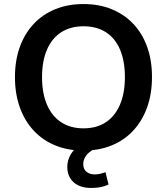

<svg xmlns="http://www.w3.org/2000/svg" viewBox="-20 -735 825 950"><path d="M393 10Q316 10 253.5 -15.5Q191 -41 146.5 -89Q102 -137 78 -204Q54 -271 54 -353Q54 -436 78 -502.5Q102 -569 146.5 -616.5Q191 -664 253.5 -689.5Q316 -715 393 -715Q470 -715 532.5 -689.5Q595 -664 639.5 -617Q684 -570 708 -503.5Q732 -437 732 -354Q732 -271 708 -204Q684 -137 639.5 -89Q595 -41 532.5 -15.5Q470 10 393 10ZM393 -100Q458 -100 503.5 -130Q549 -160 573.5 -217Q598 -274 598 -353Q598 -433 574 -489.5Q550 -546 504 -575.5Q458 -605 393 -605Q329 -605 283 -575.5Q237 -546 212.5 -489.5Q188 -433 188 -353Q188 -274 212.5 -217Q237 -160 283 -130Q329 -100 393 -100ZM431 195Q376 195 344.5 167Q313 139 313 91Q313 49 341 13Q369 -23 415 -42L452 0Q436 7 422 18.5Q408 30 400 45Q392 60 392 77Q392 102 408 115Q424 128 448 128Q462 128 475 125Q488 122 502 117L517 178Q498 187 477.5 191Q457 195 431 195Z"/></svg>

Font: Nunito Sans 12pt ExtraLight 12pt
Style: Bold
Weight: 700
Version: Version 3.101;gftools[0.9.27]